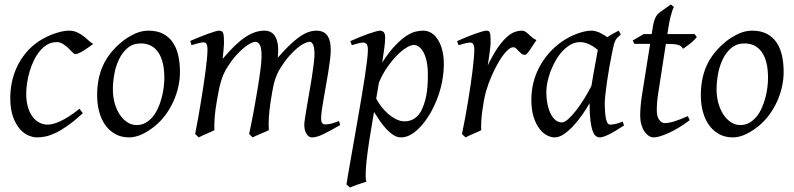

<svg xmlns="http://www.w3.org/2000/svg" viewBox="-20 -594 3548 858"><path d="M397 -397.9Q386.7 -390.6 375.2 -382.3Q363.8 -374 353 -367.4Q342.3 -360.8 332.8 -356.4Q323.2 -352.1 316.9 -352.1Q311.5 -352.1 303.7 -360.4Q295.9 -368.7 285.4 -378.9Q274.9 -389.2 261.7 -397.5Q248.5 -405.8 232.9 -405.8Q210.4 -405.8 191.9 -395Q173.3 -384.3 158.2 -366.2Q143.1 -348.1 131.6 -324.5Q120.1 -300.8 112.5 -275.1Q105 -249.5 101.1 -223.6Q97.2 -197.8 97.2 -174.8Q97.2 -143.1 104.2 -117.7Q111.3 -92.3 124 -74.5Q136.7 -56.6 154.3 -46.9Q171.9 -37.1 192.9 -37.1Q201.7 -37.1 215.3 -40Q229 -43 246.8 -51Q264.6 -59.1 286.6 -72.8Q308.6 -86.4 335 -107.9Q338.9 -102.5 343.3 -97.2Q347.7 -91.8 350.1 -87.9Q312 -53.2 281.7 -32Q251.5 -10.7 226.8 0.7Q202.1 12.2 182.4 16.1Q162.6 20 145 20Q128.4 20 107.9 11.7Q87.4 3.4 69.1 -17.1Q50.8 -37.6 38.3 -71.8Q25.9 -106 25.9 -157.2Q25.9 -189.9 32.7 -224.9Q39.6 -259.8 54.9 -293.2Q70.3 -326.7 95 -356.9Q119.6 -387.2 155.8 -411.1Q169.4 -419.9 186 -428.2Q202.6 -436.5 220.5 -442.9Q238.3 -449.2 255.6 -453.1Q272.9 -457 288.1 -457Q309.6 -457 326.4 -448.7Q343.3 -440.4 356.4 -429.9Q369.6 -419.4 379.6 -409.9Q389.6 -400.4 397 -397.9Z M714.4 -246.1Q714.4 -320.8 687 -360.4Q659.7 -399.9 609.4 -399.9Q574.2 -399.9 550.3 -379.6Q526.4 -359.4 511.7 -328.6Q497.1 -297.9 490.7 -262Q484.4 -226.1 484.4 -194.8Q484.4 -162.1 492.4 -133.1Q500.5 -104 514.9 -82.3Q529.3 -60.5 548.6 -47.9Q567.9 -35.2 590.3 -35.2Q612.8 -35.2 630.6 -45.2Q648.4 -55.2 662.4 -72Q676.3 -88.9 686 -110.6Q695.8 -132.3 702.1 -155.8Q708.5 -179.2 711.4 -202.6Q714.4 -226.1 714.4 -246.1ZM784.2 -272.9Q784.2 -240.2 776.9 -206.8Q769.5 -173.3 755.4 -141.8Q741.2 -110.4 720.5 -81.8Q699.7 -53.2 672.4 -30.8Q659.7 -20.5 645.5 -11.2Q631.3 -2 616.7 5.1Q602.1 12.2 586.9 16.1Q571.8 20 557.1 20Q522.9 20 496.3 5.6Q469.7 -8.8 451.4 -33.9Q433.1 -59.1 423.6 -93.5Q414.1 -127.9 414.1 -168Q414.1 -203.1 419.9 -235.6Q425.8 -268.1 439 -298.3Q452.1 -328.6 474.1 -356.4Q496.1 -384.3 528.3 -410.2Q553.2 -429.7 583 -443.4Q612.8 -457 643.1 -457Q681.2 -457 708 -443.4Q734.9 -429.7 751.7 -405.3Q768.6 -380.9 776.4 -347.2Q784.2 -313.5 784.2 -272.9Z M1500 -35.2Q1454.6 -8.8 1424.8 5.6Q1395 20 1374 20Q1359.9 20 1349.9 4.6Q1339.8 -10.7 1339.8 -37.1Q1339.8 -45.9 1343.3 -67.9Q1346.7 -89.8 1351.6 -119.4Q1356.4 -148.9 1362.5 -182.6Q1368.7 -216.3 1373.5 -248.3Q1378.4 -280.3 1381.8 -307.6Q1385.3 -335 1385.3 -351.1Q1385.3 -381.3 1379.2 -394.3Q1373 -407.2 1364.3 -407.2Q1355 -407.2 1340.8 -400.6Q1326.7 -394 1309.6 -380.1Q1292.5 -366.2 1273.2 -344.5Q1253.9 -322.8 1234.9 -293Q1224.1 -275.9 1217 -259.3Q1210 -242.7 1205.3 -224.9Q1200.7 -207 1197.3 -187.3Q1193.8 -167.5 1189.9 -144Q1183.1 -99.6 1181.4 -67.9Q1179.7 -36.1 1181.2 -12.2Q1174.3 -8.8 1164.6 -4.6Q1154.8 -0.5 1144.5 3.9Q1134.3 8.3 1124.8 12.5Q1115.2 16.6 1108.9 20L1093.3 4.9Q1104 -44.9 1114 -98.6Q1124 -152.3 1131.8 -200.4Q1139.6 -248.5 1144.3 -286.1Q1148.9 -323.7 1148.9 -341.8Q1148.9 -378.9 1141.4 -393.1Q1133.8 -407.2 1120.1 -407.2Q1113.8 -407.2 1100.6 -400.9Q1087.4 -394.5 1070.3 -380.6Q1053.2 -366.7 1033.9 -345.2Q1014.6 -323.7 996.1 -293.9Q985.8 -278.3 978.8 -261.7Q971.7 -245.1 966.6 -226.8Q961.4 -208.5 957.3 -188Q953.1 -167.5 949.2 -144Q941.4 -99.6 939.2 -67.6Q937 -35.6 938 -12.2Q931.6 -8.8 922.1 -4.6Q912.6 -0.5 902.6 3.9Q892.6 8.3 883.3 12.5Q874 16.6 868.2 20L852.1 4.9Q858.9 -29.3 865.5 -66.7Q872.1 -104 878.2 -141.1Q884.3 -178.2 889.6 -213.6Q895 -249 898.9 -279.3Q902.8 -309.6 905 -333.3Q907.2 -356.9 907.2 -371.1Q907.2 -382.3 905.8 -388.9Q904.3 -395.5 901.6 -399.2Q898.9 -402.8 895.5 -403.8Q892.1 -404.8 888.2 -404.8Q883.3 -404.8 874.8 -402.8Q866.2 -400.9 857.4 -398.4Q847.2 -395.5 835.9 -392.1L830.1 -411.1Q850.6 -419.9 871.1 -428.2Q891.6 -436.5 909.2 -442.9Q926.8 -449.2 939.9 -453.1Q953.1 -457 959 -457Q966.3 -457 970.7 -454.6Q975.1 -452.1 977.3 -446Q979.5 -439.9 980.2 -429Q981 -418 981 -400.9Q981 -395.5 980.2 -387.5Q979.5 -379.4 978.8 -369.9Q978 -360.4 976.8 -350.1Q975.6 -339.8 975.1 -331.1Q1003.9 -365.2 1029.1 -389.4Q1054.2 -413.6 1076.9 -428.5Q1099.6 -443.4 1120.4 -450.2Q1141.1 -457 1161.1 -457Q1179.2 -457 1191.4 -449.7Q1203.6 -442.4 1210.4 -430.2Q1217.3 -418 1220.2 -402.6Q1223.1 -387.2 1223.1 -371.1Q1223.1 -361.8 1222.7 -354.2Q1222.2 -346.7 1221.2 -335.9Q1249.5 -368.7 1273.4 -391.6Q1297.4 -414.6 1318.1 -429.2Q1338.9 -443.8 1357.7 -450.4Q1376.5 -457 1395 -457Q1409.2 -457 1420.9 -452.4Q1432.6 -447.8 1440.9 -437.5Q1449.2 -427.2 1453.6 -410.9Q1458 -394.5 1458 -371.1Q1458 -352.5 1454.8 -326.4Q1451.7 -300.3 1446.8 -271Q1441.9 -241.7 1436.5 -210.9Q1431.2 -180.2 1426.3 -152.6Q1421.4 -125 1418.2 -102.3Q1415 -79.6 1415 -65.9Q1415 -49.3 1419.9 -43.7Q1424.8 -38.1 1433.1 -38.1Q1447.3 -38.1 1461.2 -41.7Q1475.1 -45.4 1495.1 -53.2Z M1829.1 -393.1Q1815.9 -393.1 1795.9 -380.9Q1775.9 -368.7 1753.9 -346.4Q1731.9 -324.2 1710.4 -293.2Q1689 -262.2 1673.3 -224.6L1661.1 -153.3Q1668.5 -138.7 1681.6 -120.8Q1694.8 -103 1711.9 -87.6Q1729 -72.3 1748.5 -62Q1768.1 -51.8 1788.1 -51.8Q1814.5 -51.8 1834.7 -66.2Q1855 -80.6 1866.2 -106.9Q1875 -126 1880.4 -146.7Q1885.7 -167.5 1888.2 -187.7Q1890.6 -208 1891.4 -226.6Q1892.1 -245.1 1892.1 -259.8Q1892.1 -293.9 1886.7 -319.1Q1881.3 -344.2 1872.3 -360.6Q1863.3 -377 1852.1 -385Q1840.8 -393.1 1829.1 -393.1ZM1701.2 -424.8Q1701.2 -410.2 1698 -383.8Q1694.8 -357.4 1688 -314.5Q1719.2 -362.8 1746.6 -391.1Q1773.9 -419.4 1796.6 -434.1Q1819.3 -448.7 1837.9 -452.9Q1856.4 -457 1871.1 -457Q1890.1 -457 1906.7 -447.3Q1923.3 -437.5 1936 -418.2Q1948.7 -398.9 1956.1 -370.8Q1963.4 -342.8 1963.4 -306.2Q1963.4 -257.3 1949.7 -202.6Q1936 -147.9 1905.3 -91.8Q1894 -72.3 1879.6 -52.5Q1865.2 -32.7 1848.1 -16.6Q1831.1 -0.5 1811.8 9.8Q1792.5 20 1771.5 20Q1754.9 20 1739 10Q1723.1 0 1707.8 -16.1Q1692.4 -32.2 1678.2 -52.7Q1664.1 -73.2 1651.4 -93.8L1636.2 -2.9Q1619.6 97.7 1615.7 151.1Q1611.8 204.6 1617.2 218.3Q1609.9 220.2 1600.1 223.4Q1590.3 226.6 1579.8 230.2Q1569.3 233.9 1559.8 237.5Q1550.3 241.2 1543.9 244.1L1528.3 230Q1530.3 215.8 1535.4 186Q1540.5 156.2 1547.6 116.2Q1554.7 76.2 1563 28.8Q1571.3 -18.6 1579.8 -67.4Q1588.4 -116.2 1596.4 -164.1Q1604.5 -211.9 1610.6 -252.7Q1616.7 -293.5 1620.4 -324.5Q1624 -355.5 1624 -371.1Q1624 -382.3 1622.1 -388.9Q1620.1 -395.5 1616.7 -398.7Q1613.3 -401.9 1609.4 -402.8Q1605.5 -403.8 1601.1 -403.8Q1596.7 -403.8 1588.6 -402.1Q1580.6 -400.4 1572.3 -397.9Q1563 -395.5 1552.2 -392.1L1545.4 -410.2Q1565.9 -419.4 1586.9 -428Q1607.9 -436.5 1626.2 -442.9Q1644.5 -449.2 1658.4 -453.1Q1672.4 -457 1678.2 -457Q1688 -457 1694.6 -450.4Q1701.2 -443.8 1701.2 -424.8Z M2377.4 -415Q2371.6 -407.2 2364.5 -396Q2357.4 -384.8 2350.3 -374.3Q2343.3 -363.8 2336.9 -356.4Q2330.6 -349.1 2325.7 -349.1Q2316.4 -349.1 2309.8 -354.5Q2303.2 -359.9 2297.6 -366Q2292 -372.1 2286.4 -377.4Q2280.8 -382.8 2273.4 -382.8Q2260.7 -382.8 2243.9 -365.5Q2227.1 -348.1 2210.2 -320.1Q2193.4 -292 2178 -257.1Q2162.6 -222.2 2152.3 -187Q2147 -168.5 2142.8 -146.2Q2138.7 -124 2135.5 -100.6Q2132.3 -77.1 2130.9 -54.4Q2129.4 -31.7 2130.4 -12.2Q2124 -8.8 2114.5 -4.6Q2105 -0.5 2095 3.9Q2085 8.3 2075.7 12.5Q2066.4 16.6 2060.5 20L2044.4 4.9Q2051.8 -29.8 2058.6 -66.9Q2065.4 -104 2071.5 -140.9Q2077.6 -177.7 2082.8 -212.9Q2087.9 -248 2091.6 -278.3Q2095.2 -308.6 2097.4 -332.5Q2099.6 -356.4 2099.6 -371.1Q2099.6 -382.3 2097.9 -388.9Q2096.2 -395.5 2093.5 -398.7Q2090.8 -401.9 2087.2 -402.8Q2083.5 -403.8 2079.6 -403.8Q2074.7 -403.8 2066.4 -402.1Q2058.1 -400.4 2049.8 -397.9Q2040 -395.5 2029.3 -392.1L2022.5 -410.2Q2043 -419.4 2063.7 -428Q2084.5 -436.5 2102.5 -442.9Q2120.6 -449.2 2134 -453.1Q2147.5 -457 2153.3 -457Q2160.2 -457 2164.1 -454.6Q2168 -452.1 2169.7 -446Q2171.4 -439.9 2171.9 -429Q2172.4 -418 2172.4 -400.9Q2172.4 -395.5 2170.9 -382.8Q2169.4 -370.1 2167.5 -355.2Q2165.5 -340.3 2163.3 -325.7Q2161.1 -311 2159.7 -301.8Q2183.1 -350.1 2204.1 -380.4Q2225.1 -410.6 2243.9 -427.7Q2262.7 -444.8 2279.8 -450.9Q2296.9 -457 2312.5 -457Q2321.3 -457 2328.4 -452.1Q2335.4 -447.3 2342.8 -440.4Q2350.1 -433.6 2358.4 -426.5Q2366.7 -419.4 2377.4 -415Z M2623 -210.4Q2626.5 -232.4 2630.6 -256.1Q2634.8 -279.8 2638.9 -301.8Q2643.1 -323.7 2646.2 -342Q2649.4 -360.4 2651.4 -371.1Q2644 -377 2635.3 -383.1Q2626.5 -389.2 2616.5 -394.3Q2606.4 -399.4 2595.5 -402.6Q2584.5 -405.8 2572.8 -405.8Q2550.3 -405.8 2530.5 -394.8Q2510.7 -383.8 2493.9 -365.7Q2477.1 -347.7 2463.6 -324.5Q2450.2 -301.3 2440.9 -276.6Q2431.6 -252 2426.5 -228Q2421.4 -204.1 2421.4 -185.1Q2421.4 -153.3 2426.8 -127.9Q2432.1 -102.5 2441.4 -84.5Q2450.7 -66.4 2463.4 -56.6Q2476.1 -46.9 2490.7 -46.9Q2502.4 -46.9 2519.3 -61.8Q2536.1 -76.7 2554.4 -100.3Q2572.8 -124 2590.8 -153.1Q2608.9 -182.1 2623 -210.4ZM2768.6 -33.2Q2726.1 -5.4 2700 7.3Q2673.8 20 2659.7 20Q2650.9 20 2642.8 13.9Q2634.8 7.8 2628.4 -9Q2622.1 -25.9 2618.4 -55.7Q2614.7 -85.4 2614.7 -132.8Q2602.1 -110.4 2583.7 -83.7Q2565.4 -57.1 2544.4 -33.9Q2523.4 -10.7 2501.2 4.6Q2479 20 2458.5 20Q2442.4 20 2424.1 10.7Q2405.8 1.5 2390.4 -18.8Q2375 -39.1 2364.7 -71Q2354.5 -103 2354.5 -148.9Q2354.5 -187.5 2363.5 -224.4Q2372.6 -261.2 2390.6 -294.9Q2408.7 -328.6 2434.8 -358.2Q2460.9 -387.7 2495.6 -411.1Q2508.8 -419.9 2524.7 -428.2Q2540.5 -436.5 2557.4 -442.9Q2574.2 -449.2 2590.8 -453.1Q2607.4 -457 2622.6 -457Q2632.8 -457 2642.6 -454.3Q2652.3 -451.7 2661.4 -447.3Q2670.4 -442.9 2678.7 -437.7Q2687 -432.6 2694.3 -427.7Q2705.6 -436 2718.3 -443.1Q2731 -450.2 2744.6 -457L2754.4 -439.9Q2746.1 -433.1 2740.7 -427.7Q2735.4 -422.4 2731.2 -415.3Q2727.1 -408.2 2724.1 -397.9Q2721.2 -387.7 2717.8 -371.1Q2710.4 -335.9 2703.9 -299.1Q2697.3 -262.2 2692.6 -229.5Q2688 -196.8 2685.3 -171.9Q2682.6 -147 2682.6 -136.2Q2682.6 -108.4 2684.3 -89.4Q2686 -70.3 2689 -58.8Q2691.9 -47.4 2696.3 -42.2Q2700.7 -37.1 2706.5 -37.1Q2716.3 -37.1 2729.7 -39.8Q2743.2 -42.5 2762.7 -50.8Z M3062 -57.1Q3038.1 -38.6 3014.2 -24.2Q2990.2 -9.8 2968.8 0Q2947.3 9.8 2929.9 14.9Q2912.6 20 2901.9 20Q2889.6 20 2878.7 12.7Q2867.7 5.4 2859.1 -7.6Q2850.6 -20.5 2845.7 -38.6Q2840.8 -56.6 2840.8 -78.1Q2840.8 -87.4 2841.3 -96.7Q2841.8 -106 2842.5 -116Q2843.3 -126 2844.5 -137.2Q2845.7 -148.4 2847.7 -162.1L2885.3 -397.9H2814.9L2807.6 -413.1L2856.9 -441.9H2892.1L2895 -459Q2897.9 -479 2901.1 -492.2Q2904.3 -505.4 2908.4 -514.2Q2912.6 -522.9 2917.5 -528.6Q2922.4 -534.2 2928.7 -539.1L2978 -574.2L2991.7 -562Q2988.3 -557.6 2984.4 -546.4Q2981 -536.6 2976.3 -518.6Q2971.7 -500.5 2966.8 -470.2L2962.4 -441.9H3084L3093.8 -428.2Q3088.9 -421.4 3080.3 -413.3Q3071.8 -405.3 3062.5 -397.9Q3053.2 -390.6 3044.7 -384.5Q3036.1 -378.4 3031.7 -376Q3028.8 -382.8 3023.7 -387Q3018.6 -391.1 3009.8 -393.6Q3001 -396 2988 -397Q2975.1 -397.9 2957 -397.9H2955.6L2920.9 -173.8Q2919.4 -164.6 2918.2 -154.1Q2917 -143.6 2916.3 -134Q2915.5 -124.5 2915.3 -116.2Q2915 -107.9 2915 -103Q2915 -72.8 2926 -58.3Q2937 -43.9 2950.7 -43.9Q2967.8 -43.9 2992.4 -51.3Q3017.1 -58.6 3053.7 -75.2Z M3412.1 -246.1Q3412.1 -320.8 3384.8 -360.4Q3357.4 -399.9 3307.1 -399.9Q3272 -399.9 3248 -379.6Q3224.1 -359.4 3209.5 -328.6Q3194.8 -297.9 3188.5 -262Q3182.1 -226.1 3182.1 -194.8Q3182.1 -162.1 3190.2 -133.1Q3198.2 -104 3212.6 -82.3Q3227.1 -60.5 3246.3 -47.9Q3265.6 -35.2 3288.1 -35.2Q3310.5 -35.2 3328.4 -45.2Q3346.2 -55.2 3360.1 -72Q3374 -88.9 3383.8 -110.6Q3393.6 -132.3 3399.9 -155.8Q3406.2 -179.2 3409.2 -202.6Q3412.1 -226.1 3412.1 -246.1ZM3481.9 -272.9Q3481.9 -240.2 3474.6 -206.8Q3467.3 -173.3 3453.1 -141.8Q3439 -110.4 3418.2 -81.8Q3397.5 -53.2 3370.1 -30.8Q3357.4 -20.5 3343.3 -11.2Q3329.1 -2 3314.5 5.1Q3299.8 12.2 3284.7 16.1Q3269.5 20 3254.9 20Q3220.7 20 3194.1 5.6Q3167.5 -8.8 3149.2 -33.9Q3130.9 -59.1 3121.3 -93.5Q3111.8 -127.9 3111.8 -168Q3111.8 -203.1 3117.7 -235.6Q3123.5 -268.1 3136.7 -298.3Q3149.9 -328.6 3171.9 -356.4Q3193.8 -384.3 3226.1 -410.2Q3251 -429.7 3280.8 -443.4Q3310.5 -457 3340.8 -457Q3378.9 -457 3405.8 -443.4Q3432.6 -429.7 3449.5 -405.3Q3466.3 -380.9 3474.1 -347.2Q3481.9 -313.5 3481.9 -272.9Z"/></svg>

Font: Gentium Plus Am
Style: Italic
Weight: 400
Italic angle: -8°
Designer: J. Victor Gaultney, Annie Olsen, Iska Routamaa, Becca Hirsbrunner
Foundry: SIL International
Version: Version 5.000